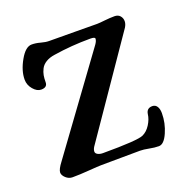

<svg xmlns="http://www.w3.org/2000/svg" viewBox="-86 -503 571 587"><g transform="rotate(-20 199.0 -209.5)"><path d="M149.4 -2.4Q140.1 -2.4 109.1 0Q78.1 2.4 54.7 2.4Q43 2.4 33.4 -6.3Q23.9 -15.1 23.9 -23.9Q23.9 -34.2 39.6 -54.7L258.3 -354.5Q265.6 -364.7 265.6 -372.1Q265.6 -377.4 250.5 -377.4Q189 -377.4 130.9 -368.2Q113.8 -365.7 102.3 -358.6Q90.8 -351.6 85.4 -341.1Q80.1 -330.6 78.4 -321Q76.7 -311.5 76.7 -298.8Q76.7 -282.2 56.6 -282.2Q43 -282.2 31 -296.4Q19 -310.5 19 -328.1Q19 -356.9 37.4 -389.4Q55.7 -421.9 75.7 -421.9Q89.4 -421.9 104 -417.7Q118.7 -413.6 130.4 -413.6Q154.3 -413.6 215.6 -413.1Q276.9 -412.6 285.6 -412.6Q293.5 -412.6 311 -414.6Q328.6 -416.5 343.3 -416.5Q355 -416.5 361.3 -409.2Q367.7 -401.9 367.7 -391.6Q367.7 -382.8 361.8 -373L148.9 -63Q144 -55.2 144 -48.3Q144 -42.5 150.9 -38.8Q157.7 -35.2 167.5 -35.2Q279.8 -35.2 298.8 -43.9Q314 -50.8 324.5 -67.4Q335 -84 336.9 -100.1Q339.4 -118.7 357.9 -118.7Q367.7 -118.7 373 -110.6Q378.4 -102.5 378.4 -88.4Q378.4 -56.2 365.2 -26.4Q352.1 3.4 335.4 3.4Q321.8 3.4 304.7 0Q287.6 -3.4 275.9 -3.4Q257.3 -3.4 214.4 -2.9Q171.4 -2.4 149.4 -2.4Z"/></g></svg>

Font: Cooper*
Style: Regular
Weight: 400
Designer: Owen Earl
Foundry: indestructible type*
Version: Version 0.001